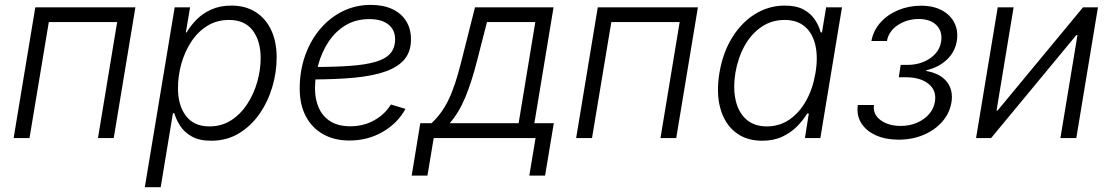

<svg xmlns="http://www.w3.org/2000/svg" viewBox="-20 -573 4614 797"><path d="M542 -542.5 452.1 0H386.7L466.3 -481.4H182.6L102.5 0H36.6L126.5 -542.5Z M581.1 204.1 705.1 -542.5H769L751.5 -438.5H754.9Q770.5 -465.8 795.7 -491.5Q820.8 -517.1 856.9 -533.4Q893.1 -549.8 940.4 -549.8Q998.5 -549.8 1040.8 -523.2Q1083 -496.6 1105.7 -448.2Q1128.4 -399.9 1128.4 -334.5Q1128.4 -272 1109.9 -210.4Q1091.3 -148.9 1056.2 -98.9Q1021 -48.8 970.7 -18.8Q920.4 11.2 856.4 11.2Q807.6 11.2 776.4 -6.3Q745.1 -23.9 728 -50.5Q710.9 -77.1 703.6 -103H697.8L647 204.1ZM849.1 -48.3Q899.9 -48.3 939.5 -73.7Q979 -99.1 1006.3 -141.1Q1033.7 -183.1 1047.9 -233.2Q1062 -283.2 1062 -332.5Q1062 -402.8 1029.1 -446.5Q996.1 -490.2 930.7 -490.2Q879.4 -490.2 839.8 -465.3Q800.3 -440.4 773.2 -398.7Q746.1 -356.9 732.4 -306.9Q718.8 -256.8 718.8 -206.5Q718.8 -135.3 752 -91.8Q785.2 -48.3 849.1 -48.3Z M1430.7 10.3Q1367.7 10.3 1321.3 -15.9Q1274.9 -42 1249.5 -90.3Q1224.1 -138.7 1224.1 -205.6Q1224.1 -278.3 1246.3 -341.6Q1268.6 -404.8 1308.8 -452.4Q1349.1 -500 1402.8 -526.4Q1456.5 -552.7 1519 -552.7Q1570.8 -552.7 1608.2 -535.4Q1645.5 -518.1 1665.8 -485.8Q1686 -453.6 1686 -409.2Q1686 -360.4 1660.2 -328.1Q1634.3 -295.9 1582.5 -277.1Q1530.8 -258.3 1452.9 -250.7Q1375 -243.2 1271 -243.2L1278.8 -294.9Q1368.7 -294.9 1433.3 -299.6Q1498 -304.2 1539.3 -316.4Q1580.6 -328.6 1600.3 -351.3Q1620.1 -374 1620.1 -410.2Q1620.1 -449.2 1592 -471.4Q1564 -493.7 1513.7 -493.7Q1457 -493.7 1414.8 -468.3Q1372.6 -442.9 1344.5 -400.6Q1316.4 -358.4 1302 -307.4Q1287.6 -256.3 1287.6 -205.6Q1287.6 -160.6 1303.5 -125Q1319.3 -89.4 1351.8 -69.1Q1384.3 -48.8 1434.1 -48.8Q1488.8 -48.8 1533.2 -73.5Q1577.6 -98.1 1602.5 -139.2L1663.1 -121.1Q1630.9 -61.5 1568.6 -25.6Q1506.3 10.3 1430.7 10.3Z M1689 155.8 1724.6 -61.5H1771Q1792 -81.1 1809.1 -104Q1826.2 -127 1840.8 -156.7Q1855.5 -186.5 1868.7 -226.1Q1881.8 -265.6 1895 -317.9L1951.7 -542.5H2277.8L2198.2 -61.5H2278.8L2242.7 155.8H2177.2L2203.1 0H1780.3L1754.4 155.8ZM1846.7 -61.5H2132.8L2202.1 -481.4H2001.5L1959.5 -317.9Q1937.5 -231.4 1911.1 -168.2Q1884.8 -105 1846.7 -61.5Z M2877 -542.5 2787.1 0H2721.7L2801.3 -481.4H2517.6L2437.5 0H2371.6L2461.4 -542.5Z M3144 11.2Q3077.1 11.2 3032.5 -24.2Q2987.8 -59.6 2970.2 -123Q2952.6 -186.5 2966.3 -270Q2980.5 -354.5 3019.3 -417.2Q3058.1 -480 3114.7 -514.9Q3171.4 -549.8 3237.8 -549.8Q3286.1 -549.8 3316.4 -533Q3346.7 -516.1 3363.3 -490.5Q3379.9 -464.8 3386.7 -438.5H3392.1L3409.2 -542.5H3475.1L3385.3 0H3321.3L3337.4 -101.6H3330.6Q3314.5 -74.7 3289.1 -48.8Q3263.7 -22.9 3227.8 -5.9Q3191.9 11.2 3144 11.2ZM3163.1 -48.3Q3215.8 -48.3 3257.3 -76.9Q3298.8 -105.5 3326.7 -155.8Q3354.5 -206.1 3365.2 -271Q3376 -335.4 3364.7 -385Q3353.5 -434.6 3321.3 -462.4Q3289.1 -490.2 3236.8 -490.2Q3183.1 -490.2 3140.9 -461.4Q3098.6 -432.6 3071 -383.1Q3043.5 -333.5 3032.7 -271Q3022.5 -207.5 3033.7 -157.2Q3044.9 -106.9 3077.6 -77.6Q3110.4 -48.3 3163.1 -48.3Z M3709.5 6.8Q3656.7 6.8 3616.2 -11.2Q3575.7 -29.3 3555.2 -61.8Q3534.7 -94.2 3541 -137.2H3607.9Q3602.5 -99.1 3634.8 -74.7Q3667 -50.3 3719.2 -50.3Q3756.3 -50.3 3786.6 -63.5Q3816.9 -76.7 3836.7 -99.4Q3856.4 -122.1 3860.8 -150.9Q3868.7 -196.8 3834.7 -224.6Q3800.8 -252.4 3738.8 -252.4H3710.9L3718.8 -303.7H3746.6Q3800.8 -303.7 3840.3 -330.6Q3879.9 -357.4 3886.7 -400.9Q3893.1 -441.9 3867.7 -468Q3842.3 -494.1 3793.5 -494.1Q3745.6 -494.1 3707.5 -469.2Q3669.4 -444.3 3661.6 -402.8H3597.2Q3605.5 -446.8 3635 -479.7Q3664.6 -512.7 3708.7 -531Q3752.9 -549.3 3803.2 -549.3Q3854.5 -549.3 3890.1 -530Q3925.8 -510.7 3942.1 -477.5Q3958.5 -444.3 3951.7 -402.3Q3943.4 -355 3908.4 -323.5Q3873.5 -292 3825.7 -281.7L3825.2 -278.3Q3883.3 -268.1 3910.6 -233.2Q3938 -198.2 3929.2 -146.5Q3921.4 -102.1 3890.9 -67.4Q3860.4 -32.7 3813.2 -12.9Q3766.1 6.8 3709.5 6.8Z M4447.8 0H4381.8L4452.6 -427.2H4447.8L4094.2 0H4031.7L4121.6 -542.5H4187.5L4116.7 -114.3H4121.1L4475.6 -542.5H4537.6Z"/></svg>

Font: Inter 16pt Light
Style: Italic
Weight: 300
Italic angle: -9.3988°
Version: Version 4.001;git-66647c0bb